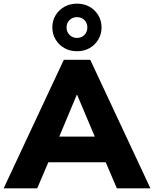

<svg xmlns="http://www.w3.org/2000/svg" viewBox="-41 -1033 845 1053"><path d="M-21 0 309 -705H454L784 0H600L517 -194L587 -143H175L246 -194L163 0ZM380 -513 264 -236 236 -284H527L499 -236L382 -513ZM381 -752Q343 -752 312.5 -769Q282 -786 264 -816Q246 -846 246 -883Q246 -920 264 -949.5Q282 -979 312.5 -996Q343 -1013 381 -1013Q420 -1013 450 -996Q480 -979 498 -949.5Q516 -920 516 -882Q516 -846 498 -816Q480 -786 450 -769Q420 -752 381 -752ZM381 -825Q406 -825 422 -841.5Q438 -858 438 -882Q438 -907 422 -923Q406 -939 381 -939Q357 -939 340.5 -923Q324 -907 324 -882Q324 -858 340.5 -841.5Q357 -825 381 -825Z"/></svg>

Font: Nunito Sans 12pt ExtraLight Black
Style: Regular
Weight: 900
Version: Version 3.101;gftools[0.9.27]